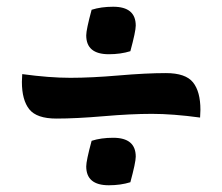

<svg xmlns="http://www.w3.org/2000/svg" viewBox="-20 -641 660 570"><path d="M575 -315Q575 -311 574.5 -303.5Q574 -296 574 -292Q493 -303 431 -303Q369 -303 287.5 -296Q206 -289 147.5 -289Q89 -289 67 -316.5Q45 -344 45 -398Q45 -402 45.5 -409.5Q46 -417 46 -421Q127 -410 189 -410Q251 -410 332.5 -417Q414 -424 472.5 -424Q531 -424 553 -396.5Q575 -369 575 -315ZM367 -489Q338 -480 303 -480Q236 -480 236 -536Q236 -553 252 -612Q280 -621 316 -621Q383 -621 383 -565Q383 -548 367 -489ZM367 -100Q338 -91 303 -91Q236 -91 236 -147Q236 -164 252 -223Q280 -232 316 -232Q383 -232 383 -176Q383 -159 367 -100Z"/></svg>

Font: MeriendaOneRegular
Style: Regular
Weight: 400
Designer: Eduardo Rodriguez Tunni
Foundry: Eduardo Rodriguez Tunni
Version: Version 1.001